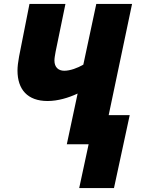

<svg xmlns="http://www.w3.org/2000/svg" viewBox="-20 -734 723 977"><path d="M383 223H560L640 -148H533L652 -714H470L404 -405C375 -388 337 -374 307 -374C277 -374 257 -392 257 -426C257 -439 260 -453 263 -471L313 -714H130L77 -446C72 -420 69 -394 69 -375C69 -279 120 -220 222 -220C274 -220 328 -236 375 -258L320 0H431Z"/></svg>

Font: Noto Sans SemiCondensed Black
Style: Italic
Weight: 900
Width: 4
Italic angle: -12°
Designer: Monotype Design Team
Foundry: Monotype Imaging Inc.
Version: Version 2.013